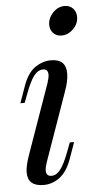

<svg xmlns="http://www.w3.org/2000/svg" viewBox="-55 -794 423 842"><g transform="rotate(-5 156.5 -373.0)"><path d="M262 -760Q285 -760 299 -745Q313 -730 313 -708Q313 -678 290 -655Q267 -632 238 -632Q216 -632 202 -646.5Q188 -661 188 -683Q188 -713 210.5 -736.5Q233 -760 262 -760ZM166 -466Q166 -491 144 -491Q121 -491 103 -467Q85 -443 65 -389L51 -352H32L58 -425Q78 -482 111.5 -505Q145 -528 182 -528Q248 -528 248 -465Q248 -432 232 -388L125 -85Q117 -61 117 -48Q117 -23 141 -23Q162 -23 180 -46Q198 -69 219 -125L233 -162H252L226 -89Q206 -34 173.5 -10Q141 14 103 14Q33 14 33 -47Q33 -76 51 -126L158 -429Q166 -453 166 -466Z"/></g></svg>

Font: Playfair Display
Style: Italic
Weight: 400
Italic angle: -14°
Designer: Claus Eggers Sørensen
Foundry: Claus Eggers Sørensen
Version: Version 1.200; ttfautohint (v1.6)